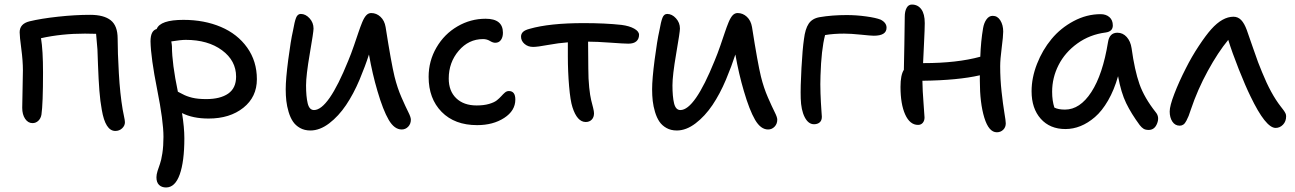

<svg xmlns="http://www.w3.org/2000/svg" viewBox="-20 -558 5659 839"><path d="M483.9 14.2Q440.4 14.2 424.8 -78.1Q418 -114.3 414.3 -161.6Q410.6 -209 408.2 -274.7Q405.8 -340.3 405.8 -341.8Q403.3 -377.4 399.9 -410.2L351.1 -411.1Q249 -411.1 159.2 -391.1Q168 -338.4 168 -241.2Q168 -104 161.1 -57.1Q158.2 -40.5 147.5 -30.3Q136.7 -20 122.1 -20Q102.5 -20 89.8 -38.8Q77.1 -57.6 77.1 -86.9Q77.1 -107.4 78.6 -166.3Q80.1 -225.1 80.1 -251Q80.1 -292 73 -345.5Q65.9 -398.9 65.9 -417Q65.9 -454.1 108.9 -464.8Q159.7 -477.1 233.9 -485.1Q308.1 -493.2 374 -493.2Q434.1 -493.2 464.1 -469.2Q494.1 -445.3 494.1 -389.2Q494.1 -329.6 499.3 -238.8Q504.4 -147.9 516.1 -79.1Q517.1 -71.8 521.5 -51.8Q525.9 -31.7 525.9 -23.9Q525.9 -8.8 513.7 2.7Q501.5 14.2 483.9 14.2Z M705.6 261.2Q686.5 261.2 675 250Q663.6 238.8 663.6 216.8Q663.6 204.6 668.5 189Q673.3 173.3 679 158.2Q684.6 143.1 689.5 111.6Q694.3 80.1 694.3 40Q694.3 -29.3 666.7 -167.2Q639.2 -305.2 637.7 -377Q637.7 -424.3 664.6 -431.2Q680.2 -471.2 781.7 -471.2Q872.6 -471.2 945.1 -440.4Q1017.6 -409.7 1060.1 -350.1Q1102.5 -290.5 1102.5 -211.9Q1102.5 -134.3 1043.5 -87.2Q984.4 -40 891.6 -40Q822.3 -40 775.4 -64Q785.6 -0.5 785.6 45.9Q785.6 147.5 765.4 204.3Q745.1 261.2 705.6 261.2ZM731.4 -355Q731.4 -280.8 757.3 -157.2Q760.7 -156.2 777.8 -146.7Q794.9 -137.2 819.6 -131.1Q844.2 -125 881.3 -125Q942.4 -125 977.1 -148.9Q1011.7 -172.9 1011.7 -223.1Q1011.7 -293 950.2 -338.4Q888.7 -383.8 791.5 -383.8Q770.5 -383.8 728.5 -377Q729.5 -373 730.5 -364.5Q731.4 -356 731.4 -355Z M1336.4 12.2Q1310.5 12.2 1291 1.2Q1271.5 -9.8 1260 -27.1Q1248.5 -44.4 1241.2 -68.8Q1233.9 -93.3 1231.2 -116.9Q1228.5 -140.6 1228.5 -168Q1228.5 -212.4 1239.5 -296.9Q1250.5 -381.3 1260.3 -423.8Q1267.1 -463.4 1273.7 -480.2Q1280.3 -497.1 1294.4 -497.1Q1315.4 -497.1 1332.8 -478Q1350.1 -459 1350.1 -433.1Q1350.1 -418.5 1333.7 -323.5Q1317.4 -228.5 1317.4 -185.1Q1317.4 -136.2 1324.5 -106.7Q1331.5 -77.1 1352.1 -77.1Q1414.6 -77.1 1501.5 -292Q1514.2 -322.3 1526.6 -358.4Q1539.1 -394.5 1546.6 -417.2Q1554.2 -439.9 1562.7 -460.7Q1571.3 -481.4 1580.6 -491.2Q1589.8 -501 1602.1 -501Q1625 -501 1642.6 -484.6Q1660.2 -468.3 1665 -439.9Q1689.9 -281.2 1704.1 -223.1Q1716.3 -173.8 1734.6 -132.1Q1752.9 -90.3 1764.2 -68.1Q1775.4 -45.9 1775.4 -35.2Q1775.4 -16.6 1763.7 -4.4Q1752 7.8 1735.4 7.8Q1703.1 7.8 1678.5 -34.4Q1653.8 -76.7 1629.4 -160.2Q1607.4 -234.4 1592.3 -319.8Q1576.2 -269.5 1551.3 -210Q1524.9 -147.5 1492.2 -98.9Q1459.5 -50.3 1418.5 -19Q1377.4 12.2 1336.4 12.2Z M2064.9 -11.2Q1966.8 -11.2 1909.9 -69.1Q1853 -127 1853 -222.2Q1853 -291.5 1887.2 -350.3Q1921.4 -409.2 1978.8 -442.6Q2036.1 -476.1 2102.1 -476.1Q2177.7 -476.1 2177.7 -415Q2177.7 -395.5 2168.9 -383.3Q2160.2 -371.1 2144 -371.1Q2133.8 -371.1 2120.6 -379.2Q2107.4 -387.2 2090.8 -387.2Q2027.8 -387.2 1984.4 -336.2Q1940.9 -285.2 1940.9 -214.8Q1940.9 -160.2 1973.6 -128.7Q2006.3 -97.2 2063 -97.2Q2094.2 -97.2 2116.9 -103.8Q2139.6 -110.4 2151.1 -119.6Q2162.6 -128.9 2170.7 -137.9Q2178.7 -147 2186.5 -153.6Q2194.3 -160.2 2203.6 -160.2Q2231.9 -160.2 2231.9 -123Q2231.9 -74.2 2183.3 -42.7Q2134.8 -11.2 2064.9 -11.2Z M2539.6 -24.9Q2502 -24.9 2481.4 -89.8Q2472.2 -118.2 2466.8 -181.6Q2461.4 -245.1 2461.4 -311V-373Q2420.9 -370.1 2374.8 -361.6Q2328.6 -353 2309.6 -353Q2287.1 -353 2272 -366.2Q2256.8 -379.4 2256.8 -397.9Q2256.8 -410.2 2265.4 -418.5Q2273.9 -426.8 2294.4 -432.1Q2381.3 -457 2530.8 -457Q2625 -457 2695.8 -449.2Q2730 -444.8 2751.2 -432.9Q2772.5 -420.9 2772.5 -405.8Q2772.5 -388.2 2761 -377.7Q2749.5 -367.2 2725.6 -367.2Q2707.5 -367.2 2647 -371.6Q2586.4 -376 2549.8 -376Q2549.8 -359.4 2550.3 -318.8Q2550.8 -278.3 2550.8 -258.8Q2550.8 -212.9 2554.7 -176Q2558.6 -139.2 2563.2 -120.8Q2567.9 -102.5 2571.8 -86.9Q2575.7 -71.3 2575.7 -63Q2575.7 -45.4 2565.7 -35.2Q2555.7 -24.9 2539.6 -24.9Z M2937.5 12.2Q2911.6 12.2 2892.1 1.2Q2872.6 -9.8 2861.1 -27.1Q2849.6 -44.4 2842.3 -68.8Q2835 -93.3 2832.3 -116.9Q2829.6 -140.6 2829.6 -168Q2829.6 -212.4 2840.6 -296.9Q2851.6 -381.3 2861.3 -423.8Q2868.2 -463.4 2874.8 -480.2Q2881.3 -497.1 2895.5 -497.1Q2916.5 -497.1 2933.8 -478Q2951.2 -459 2951.2 -433.1Q2951.2 -418.5 2934.8 -323.5Q2918.5 -228.5 2918.5 -185.1Q2918.5 -136.2 2925.5 -106.7Q2932.6 -77.1 2953.1 -77.1Q3015.6 -77.1 3102.5 -292Q3115.2 -322.3 3127.7 -358.4Q3140.1 -394.5 3147.7 -417.2Q3155.3 -439.9 3163.8 -460.7Q3172.4 -481.4 3181.6 -491.2Q3190.9 -501 3203.1 -501Q3226.1 -501 3243.7 -484.6Q3261.2 -468.3 3266.1 -439.9Q3291 -281.2 3305.2 -223.1Q3317.4 -173.8 3335.7 -132.1Q3354 -90.3 3365.2 -68.1Q3376.5 -45.9 3376.5 -35.2Q3376.5 -16.6 3364.7 -4.4Q3353 7.8 3336.4 7.8Q3304.2 7.8 3279.5 -34.4Q3254.9 -76.7 3230.5 -160.2Q3208.5 -234.4 3193.4 -319.8Q3177.2 -269.5 3152.3 -210Q3126 -147.5 3093.3 -98.9Q3060.5 -50.3 3019.5 -19Q2978.5 12.2 2937.5 12.2Z M3537.1 -15.1Q3512.2 -15.1 3496.3 -46.1Q3480.5 -77.1 3479 -127.9Q3477.5 -176.8 3482.2 -260.7Q3486.8 -344.7 3493.2 -387.2Q3498.5 -431.6 3513.7 -454.3Q3528.8 -477.1 3561 -482.9Q3615.2 -492.2 3680.2 -492.2Q3721.7 -492.2 3764.4 -486.3Q3807.1 -480.5 3828.1 -472.2Q3854 -459 3854 -437Q3854 -401.9 3798.3 -401.9Q3786.1 -401.9 3742.2 -406.5Q3698.2 -411.1 3668.5 -411.1Q3622.6 -411.1 3585.4 -404.8Q3568.8 -341.3 3565.4 -227.1Q3564 -191.4 3565.4 -150.4Q3566.9 -109.4 3569.1 -80.1Q3571.3 -50.8 3571.3 -47.9Q3571.3 -31.2 3561.8 -23.2Q3552.2 -15.1 3537.1 -15.1Z M3991.7 -12.2Q3956.1 -12.2 3935.5 -57.6Q3915 -103 3915 -178.2Q3915 -230.5 3929.7 -252.9Q3930.2 -282.7 3931.9 -365.2Q3933.6 -447.8 3933.6 -484.9Q3933.6 -508.8 3941.7 -523.4Q3949.7 -538.1 3964.8 -538.1Q3990.7 -538.1 4005.9 -517.6Q4021 -497.1 4021 -457Q4021 -433.6 4017.8 -369.4Q4014.6 -305.2 4013.7 -282.2H4016.6Q4161.6 -282.2 4263.7 -310.1Q4266.1 -378.4 4275.9 -435.1Q4279.8 -458 4290.8 -473.4Q4301.8 -488.8 4317.9 -488.8Q4338.9 -488.8 4351.3 -468.8Q4363.8 -448.7 4363.8 -419.9Q4363.8 -399.9 4357.2 -349.1Q4350.6 -298.3 4350.6 -269Q4350.6 -212.4 4356.7 -157Q4362.8 -101.6 4368.9 -65.4Q4375 -29.3 4375 -19Q4375 -2 4363.8 9Q4352.5 20 4335.9 20Q4300.8 20 4281.2 -43.9Q4261.7 -107.9 4261.7 -205.1V-229Q4166.5 -207 4010.7 -205.1Q4011.2 -163.1 4015.6 -107.9Q4020 -52.7 4020 -44.9Q4020 -30.3 4012.2 -21.2Q4004.4 -12.2 3991.7 -12.2Z M4635.7 5.9Q4567.9 5.9 4527.8 -39.1Q4487.8 -84 4487.8 -159.2Q4487.8 -218.3 4511.5 -278.8Q4535.2 -339.4 4575 -387.5Q4614.7 -435.5 4671.6 -465.8Q4728.5 -496.1 4789.6 -496.1Q4813 -496.1 4827.9 -483.2Q4842.8 -470.2 4842.8 -446.8Q4842.8 -420.4 4811.5 -416Q4742.2 -407.2 4688 -368.2Q4633.8 -329.1 4605.7 -273.7Q4577.6 -218.3 4577.6 -157.2Q4577.6 -117.7 4587.4 -87.9Q4604.5 -79.1 4633.8 -79.1Q4699.2 -79.1 4749 -155.8Q4798.8 -232.4 4821.8 -374Q4828.1 -415 4862.8 -415Q4886.7 -415 4903.6 -396.2Q4920.4 -377.4 4924.8 -347.2Q4938 -251 4959.2 -190.7Q4980.5 -130.4 5030.8 -66.9Q5047.4 -46.9 5036.4 -18.6Q5025.4 9.8 4999.5 9.8Q4985.4 9.8 4977.1 4.6Q4968.8 -0.5 4960.4 -11.2Q4923.3 -61.5 4901.1 -107.2Q4878.9 -152.8 4865.7 -225.1Q4848.6 -164.6 4822 -118.7Q4795.4 -72.8 4764.6 -46.4Q4733.9 -20 4701.7 -7.1Q4669.4 5.9 4635.7 5.9Z M5135.3 -8.8Q5114.7 -8.8 5103 -26.6Q5091.3 -44.4 5091.3 -70.8Q5091.3 -95.2 5111.6 -147.9Q5131.8 -200.7 5162.1 -259.8Q5187 -309.6 5218.5 -357.2Q5250 -404.8 5272.9 -430.2Q5321.8 -484.9 5370.1 -484.9Q5389.6 -484.9 5403.6 -470.5Q5417.5 -456.1 5428.2 -426.8Q5432.6 -415.5 5456.1 -346.7Q5479.5 -277.8 5495.1 -242.2Q5533.2 -147.9 5577.1 -91.8Q5579.6 -88.9 5583.7 -83.3Q5587.9 -77.6 5589.6 -75.4Q5591.3 -73.2 5593.8 -69.1Q5596.2 -64.9 5597.4 -62.5Q5598.6 -60.1 5599.4 -56.6Q5600.1 -53.2 5600.1 -49.8Q5600.1 -27.3 5586.4 -13.2Q5572.8 1 5554.2 1Q5510.7 1 5444.3 -137.2Q5422.9 -180.7 5393.3 -255.1Q5363.8 -329.6 5347.2 -383.8Q5302.7 -330.1 5257.8 -248Q5212.9 -166 5184.1 -80.1Q5177.7 -60.5 5174.1 -51.5Q5170.4 -42.5 5164.3 -30.5Q5158.2 -18.6 5151.1 -13.7Q5144 -8.8 5135.3 -8.8Z"/></svg>

Font: Shantell Sans Irregular
Style: Regular
Weight: 400
Designer: Stephen Nixon, Anya Danilova, Shantell Martin
Foundry: Arrow Type
Version: Version 1.006;[9816181b4]